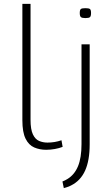

<svg xmlns="http://www.w3.org/2000/svg" viewBox="-20 -760 575 987"><path d="M137 -740V-144Q137 -95 149 -69.5Q161 -44 181 -35.5Q201 -27 224 -27Q242 -27 260.5 -30Q279 -33 296 -39L302 -5Q284 2 262 6Q240 10 217 10Q184 10 156 -2Q128 -14 111.5 -47Q95 -80 95 -142V-740ZM441 -532V-18Q441 65 417.5 117Q394 169 346 193Q341 196 334.5 198.5Q328 201 321.5 203Q315 205 308 207L301 173Q308 170 314.5 167Q321 164 327 160Q363 138 381 94.5Q399 51 399 -19V-532ZM419 -667Q402 -667 396 -672Q390 -677 390 -693Q390 -709 395.5 -713.5Q401 -718 419 -718Q437 -718 442.5 -713.5Q448 -709 448 -693Q448 -677 442.5 -672Q437 -667 419 -667Z"/></svg>

Font: Georama Expanded ExtraLight
Style: Regular
Weight: 250
Width: 7
Designer: Jean-Baptiste Levee
Foundry: Production Type
Version: Version 1.001